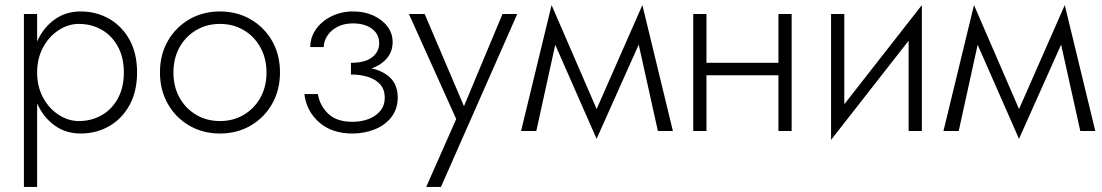

<svg xmlns="http://www.w3.org/2000/svg" viewBox="-20 -515 4332 755"><path d="M126 220V-460H74V220ZM519 -230Q519 -305 489.5 -358.5Q460 -412 409.5 -441Q359 -470 297 -470Q239 -470 195 -438.5Q151 -407 126.5 -353Q102 -299 102 -230Q102 -162 126.5 -107.5Q151 -53 195 -21.5Q239 10 297 10Q359 10 409.5 -19Q460 -48 489.5 -102Q519 -156 519 -230ZM467 -230Q467 -170 443 -127Q419 -84 379 -61.5Q339 -39 290 -39Q248 -39 210 -64Q172 -89 149 -132Q126 -175 126 -230Q126 -285 149 -328Q172 -371 210 -396Q248 -421 290 -421Q339 -421 379 -398.5Q419 -376 443 -333Q467 -290 467 -230Z M609 -230Q609 -161 640 -106.5Q671 -52 724.5 -21Q778 10 845 10Q912 10 965.5 -21Q1019 -52 1050 -106.5Q1081 -161 1081 -230Q1081 -300 1050 -354Q1019 -408 965.5 -439Q912 -470 845 -470Q778 -470 724.5 -439Q671 -408 640 -354Q609 -300 609 -230ZM662 -230Q662 -286 686 -329Q710 -372 751.5 -396.5Q793 -421 845 -421Q897 -421 938.5 -396.5Q980 -372 1004 -328.5Q1028 -285 1028 -230Q1028 -174 1004 -131Q980 -88 938.5 -63.5Q897 -39 845 -39Q793 -39 751.5 -63.5Q710 -88 686 -131Q662 -174 662 -230Z M1360 -235Q1439 -235 1481.5 -267Q1524 -299 1524 -349Q1524 -384 1503.5 -411Q1483 -438 1448 -454Q1413 -470 1369 -470Q1322 -470 1283.5 -451Q1245 -432 1222.5 -400Q1200 -368 1200 -330H1253Q1253 -352 1266.5 -373.5Q1280 -395 1306 -409Q1332 -423 1368 -423Q1414 -423 1442.5 -402Q1471 -381 1471 -345Q1471 -311 1443 -289.5Q1415 -268 1360 -268ZM1366 10Q1413 10 1454 -6.5Q1495 -23 1519.5 -55Q1544 -87 1544 -132Q1544 -194 1495.5 -224.5Q1447 -255 1360 -255V-222Q1399 -222 1429 -212Q1459 -202 1476 -182Q1493 -162 1493 -131Q1493 -100 1475.5 -79Q1458 -58 1429.5 -47Q1401 -36 1366 -36Q1303 -36 1270 -68.5Q1237 -101 1230 -145H1177Q1185 -78 1235 -34Q1285 10 1366 10Z M2014 -460H1956L1793 -70L1817 -68L1650 -460H1588L1774 -47L1656 220H1714Z M2567 0H2626L2506 -495L2478 -401ZM2308 -45 2326 31 2511 -383 2506 -495ZM2326 31 2344 -45 2149 -495 2144 -383ZM2029 0H2089L2177 -401L2149 -495Z M2737 -219H3073V-268H2737ZM3041 -460V0H3093V-460ZM2706 -460V0H2758V-460Z M3600 -415 3605 -495 3253 -45 3248 35ZM3300 -460H3248V35L3300 -39ZM3605 -495 3553 -421V0H3605Z M4228 0H4287L4167 -495L4139 -401ZM3969 -45 3987 31 4172 -383 4167 -495ZM3987 31 4005 -45 3810 -495 3805 -383ZM3690 0H3750L3838 -401L3810 -495Z"/></svg>

Font: Jost Light
Style: Regular
Weight: 300
Version: Version 3.710